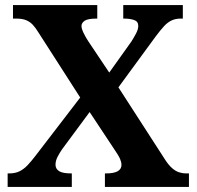

<svg xmlns="http://www.w3.org/2000/svg" viewBox="-20 -734 772 754"><path d="M10 0V-53H16Q40 -53 57 -61.5Q74 -70 89 -86Q104 -102 120 -123L295 -351L130 -608Q119 -626 108 -637.5Q97 -649 82 -655Q67 -661 44 -661H31V-714H362V-661H359Q325 -661 312.5 -652.5Q300 -644 300 -632Q300 -622 307.5 -606Q315 -590 326 -573L409 -449L496 -571Q505 -585 514 -602Q523 -619 523 -632Q523 -650 506.5 -655.5Q490 -661 467 -661H464V-714H698V-661H689Q670 -661 654.5 -654Q639 -647 624.5 -631.5Q610 -616 590 -589L445 -391L629 -106Q642 -86 655.5 -74Q669 -62 683 -57.5Q697 -53 709 -53H722V0H392V-53H397Q427 -53 442 -61.5Q457 -70 457 -86Q457 -97 451.5 -110Q446 -123 424 -155L332 -294L224 -148Q215 -135 206.5 -119Q198 -103 198 -87Q198 -71 212 -62Q226 -53 259 -53H262V0Z"/></svg>

Font: Noto Serif Kannada
Style: Bold
Weight: 700
Version: Version 2.003